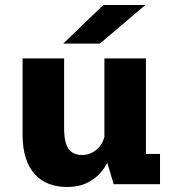

<svg xmlns="http://www.w3.org/2000/svg" viewBox="-20 -732 690 763"><path d="M246.3 11.1Q208.1 11.1 175.6 -0.9Q143.1 -12.9 119.6 -38.1Q96 -63.3 82.9 -102.7Q69.8 -142.1 69.8 -196.9V-500H234.8V-222.4Q234.8 -184.4 242.4 -161Q250.1 -137.6 265.9 -126.9Q281.8 -116.1 306.4 -116.1Q325.1 -116.1 340.8 -123Q356.4 -129.8 368.3 -141.6Q380.3 -153.4 387.5 -168Q394.7 -182.7 396.6 -198L429.1 -180Q429.1 -146.6 418 -113Q406.9 -79.3 384.2 -51.1Q361.6 -22.9 327.2 -5.9Q292.9 11.1 246.3 11.1ZM431.7 0 394.9 -123.5V-500H559.9V-88.1L535.9 -120.3H615.9V0ZM377 -558.7H231.4L390.4 -712H557.3Z"/></svg>

Font: Trispace Thin
Style: Regular
Weight: 100
Designer: Tyler Finck
Foundry: Etcetera Type Company
Version: Version 1.210